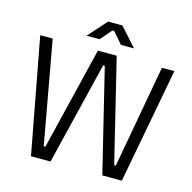

<svg xmlns="http://www.w3.org/2000/svg" viewBox="-123 -1003 1125 1126"><g transform="rotate(15 439.0 -440.0)"><path d="M107.5 -700 220.2 -76.2H230.2L381.8 -700H496.2L647.8 -76.2H657.8L770.5 -700H846.2L714.8 0H596.2L444 -624.5H434L281.8 0H163.2L31.8 -700ZM444.2 -836.5H433.8L374.2 -767.5H294.8L395.5 -880H482.5L583.2 -767.5H503.8Z"/></g></svg>

Font: Space Grotesk Variable
Style: Regular
Weight: 400
Designer: Florian Karsten (Space Grotesk), Colophon Foundry (Space Mono)
Foundry: Florian Karsten
Version: Version 1.106